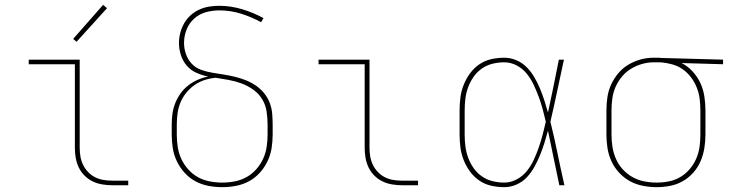

<svg xmlns="http://www.w3.org/2000/svg" viewBox="-20 -767 3040 795"><path d="M444 0Q424 0 403 -3.5Q382 -7 363.5 -16Q345 -25 330 -40Q315 -55 306 -74Q297 -93 293.5 -113.5Q290 -134 290 -155V-501H99V-520H310V-155Q310 -137 313 -119Q316 -101 324 -84.5Q332 -68 345 -54.5Q358 -41 374 -33Q390 -25 408 -22Q426 -19 444 -19H511V0ZM297 -594 283 -606 407 -747 423 -733Z M900 8Q871 8 842.5 2.5Q814 -3 789 -16.5Q764 -30 744.5 -51.5Q725 -73 712.5 -99Q700 -125 695.5 -153Q691 -181 691 -210V-250Q691 -273 694 -295.5Q697 -318 705.5 -339.5Q714 -361 727.5 -380Q741 -399 759 -413Q777 -427 798.5 -436.5Q820 -446 842 -450Q817 -455 793.5 -465.5Q770 -476 753.5 -495Q737 -514 729 -539Q721 -564 721 -589Q721 -610 726.5 -631Q732 -652 742.5 -670.5Q753 -689 769 -703.5Q785 -718 804.5 -727Q824 -736 845 -739.5Q866 -743 887 -743Q935 -743 982 -729Q1029 -715 1071 -692L1061 -675Q1021 -697 977.5 -710.5Q934 -724 888 -724Q860 -724 832.5 -716.5Q805 -709 784 -690Q763 -671 752.5 -644.5Q742 -618 742 -589Q742 -566 750 -543Q758 -520 774 -503Q790 -486 812.5 -478Q835 -470 858.5 -466Q882 -462 905 -458.5Q928 -455 951 -449.5Q974 -444 996 -435.5Q1018 -427 1037.5 -414Q1057 -401 1072.5 -382.5Q1088 -364 1096.5 -342Q1105 -320 1107 -296.5Q1109 -273 1109 -250V-210Q1109 -181 1104.5 -153Q1100 -125 1087.5 -99Q1075 -73 1055.5 -51.5Q1036 -30 1011 -16.5Q986 -3 957.5 2.5Q929 8 900 8ZM900 -11Q926 -11 952 -16Q978 -21 1000.5 -33.5Q1023 -46 1040.5 -65.5Q1058 -85 1069 -108.5Q1080 -132 1084 -158Q1088 -184 1088 -210V-250Q1088 -277 1084 -304.5Q1080 -332 1066 -355.5Q1052 -379 1029 -395.5Q1006 -412 980 -421.5Q954 -431 927 -436Q900 -441 873 -445Q850 -443 827 -435.5Q804 -428 785 -414.5Q766 -401 751 -382.5Q736 -364 727 -342Q718 -320 715 -296.5Q712 -273 712 -250V-210Q712 -184 716 -158Q720 -132 731 -108.5Q742 -85 759.5 -65.5Q777 -46 799.5 -33.5Q822 -21 848 -16Q874 -11 900 -11Z M1644 0Q1624 0 1603 -3.5Q1582 -7 1563.5 -16Q1545 -25 1530 -40Q1515 -55 1506 -74Q1497 -93 1493.5 -113.5Q1490 -134 1490 -155V-501H1299V-520H1510V-155Q1510 -137 1513 -119Q1516 -101 1524 -84.5Q1532 -68 1545 -54.5Q1558 -41 1574 -33Q1590 -25 1608 -22Q1626 -19 1644 -19H1711V0Z M2068 8Q2041 8 2014 2Q1987 -4 1964.5 -19.5Q1942 -35 1926 -57Q1910 -79 1900 -104Q1890 -129 1886.5 -156Q1883 -183 1883 -210V-310Q1883 -337 1886.5 -364Q1890 -391 1900 -416Q1910 -441 1926 -463Q1942 -485 1964.5 -500.5Q1987 -516 2014 -522Q2041 -528 2068 -528Q2094 -528 2118.5 -517.5Q2143 -507 2161.5 -488Q2180 -469 2193 -446.5Q2206 -424 2216 -400Q2226 -376 2234 -351Q2242 -326 2249 -301Q2261 -355 2272 -410Q2283 -465 2294 -520H2315Q2301 -456 2287.5 -391.5Q2274 -327 2259 -263Q2275 -198 2288.5 -132Q2302 -66 2317 0H2296Q2284 -56 2272.5 -112.5Q2261 -169 2249 -226Q2242 -200 2234 -174.5Q2226 -149 2216 -124.5Q2206 -100 2193 -76.5Q2180 -53 2162 -33.5Q2144 -14 2119 -3Q2094 8 2068 8ZM2068 -11Q2095 -11 2120 -24.5Q2145 -38 2162 -59.5Q2179 -81 2190.5 -106Q2202 -131 2211 -157Q2220 -183 2227 -209.5Q2234 -236 2240 -263Q2234 -289 2227 -315Q2220 -341 2210.5 -366.5Q2201 -392 2189.5 -416.5Q2178 -441 2161 -462Q2144 -483 2119.5 -496Q2095 -509 2068 -509Q2043 -509 2019 -503Q1995 -497 1975 -483Q1955 -469 1941 -449Q1927 -429 1918.5 -406Q1910 -383 1907 -358.5Q1904 -334 1904 -310V-210Q1904 -186 1907 -161.5Q1910 -137 1918.5 -114Q1927 -91 1941 -71Q1955 -51 1975 -37Q1995 -23 2019 -17Q2043 -11 2068 -11Z M2699 8Q2671 8 2642.5 2.5Q2614 -3 2589 -16.5Q2564 -30 2544 -51.5Q2524 -73 2512 -99Q2500 -125 2495.5 -153Q2491 -181 2491 -210V-310Q2491 -337 2495 -364.5Q2499 -392 2510.5 -417Q2522 -442 2540 -463.5Q2558 -485 2581.5 -499Q2605 -513 2631.5 -520.5Q2658 -528 2686 -528Q2689 -528 2692.5 -528Q2696 -528 2700 -528Q2705 -528 2709 -528Q2713 -528 2718 -527L2974 -520V-501L2802 -506Q2828 -493 2848 -471Q2868 -449 2880 -423Q2892 -397 2896.5 -368Q2901 -339 2901 -310V-210Q2901 -182 2896.5 -154Q2892 -126 2881 -100Q2870 -74 2851 -52.5Q2832 -31 2807.5 -17Q2783 -3 2755 2.5Q2727 8 2699 8ZM2699 -11Q2725 -11 2750 -16Q2775 -21 2797 -34Q2819 -47 2836 -67Q2853 -87 2863 -110.5Q2873 -134 2876.5 -159Q2880 -184 2880 -210V-310Q2880 -334 2877 -358Q2874 -382 2865 -404.5Q2856 -427 2841.5 -446.5Q2827 -466 2807 -480Q2787 -494 2763.5 -500.5Q2740 -507 2716 -509H2700Q2697 -509 2693.5 -509Q2690 -509 2687 -509Q2662 -509 2638 -502Q2614 -495 2592.5 -482Q2571 -469 2555 -449.5Q2539 -430 2529 -407.5Q2519 -385 2515.5 -360Q2512 -335 2512 -310V-210Q2512 -184 2516 -158.5Q2520 -133 2530.5 -109Q2541 -85 2559 -65.5Q2577 -46 2599.5 -33.5Q2622 -21 2647.5 -16Q2673 -11 2699 -11Z"/></svg>

Font: Iosevka SS04 Thin Extended
Style: Regular
Weight: 100
Width: 7
Monospace: yes
Designer: Belleve Invis
Foundry: Belleve Invis
Version: Version 19.0.0; ttfautohint (v1.8.4)